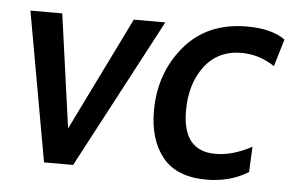

<svg xmlns="http://www.w3.org/2000/svg" viewBox="-42 -562 960 631"><g transform="rotate(5 437.5 -246.5)"><path d="M480 -493 219 0H123L35 -493H140L192 -118L376 -493Z M660 10Q561 10 514.5 -47.5Q468 -105 468 -200Q468 -325 543 -414Q618 -503 749 -503Q830 -503 875 -471L848 -381Q797 -415 739 -415Q661 -415 617 -357Q573 -299 573 -210Q573 -77 681 -77Q739 -77 801 -111L797 -27Q737 10 660 10Z"/></g></svg>

Font: Cabin
Style: Medium Italic
Weight: 500
Designer: Pablo Impallari
Foundry: Pablo Impallari. www.impallari.com Igino Marini. www.ikern.com
Version: Version 1.005